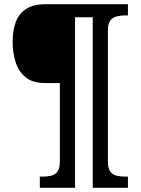

<svg xmlns="http://www.w3.org/2000/svg" viewBox="-20 -780 667 911"><path d="M169 111V58H182Q205 58 223.5 53.5Q242 49 253 33.5Q264 18 264 -13V-386H193Q135 -386 101.5 -413.5Q68 -441 54 -485.5Q40 -530 40 -582Q40 -636 55 -676Q70 -716 104.5 -738Q139 -760 195 -760H587V-707H574Q552 -707 533 -702Q514 -697 503 -682Q492 -667 492 -635V-13Q492 18 503 33.5Q514 49 533 53.5Q552 58 574 58H587V111H420V-698H336V111Z"/></svg>

Font: Noto Serif Armenian
Style: Regular
Weight: 400
Designer: Monotype Design Team
Foundry: Monotype Imaging Inc.
Version: Version 2.007